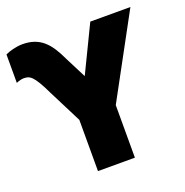

<svg xmlns="http://www.w3.org/2000/svg" viewBox="-130 -841 921 958"><g transform="rotate(-20 330.0 -362.0)"><path d="M91 -724C57 -724 19 -713 -1 -703V-552C9 -557 28 -562 37 -562C71 -562 89 -555 141 -446L229 -272V0H425V-279L661 -714H448L329 -468L270 -584C229 -672 184 -724 91 -724Z"/></g></svg>

Font: Noto Sans UI Black
Style: Regular
Weight: 900
Designer: Monotype Design Team
Foundry: Monotype Imaging Inc.
Version: Version 1.901